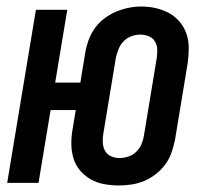

<svg xmlns="http://www.w3.org/2000/svg" viewBox="-20 -560 640 588"><path d="M344 8Q322 8 299.5 4Q277 0 258.5 -10.5Q240 -21 226 -37Q212 -53 205.5 -73.5Q199 -94 198.5 -116.5Q198 -139 202 -162L212 -223H135L98 0H2L90 -530H186L149 -307H226L241 -398Q244 -417 251 -436.5Q258 -456 270 -473Q282 -490 299 -503Q316 -516 335 -524Q354 -532 373.5 -536Q393 -540 413 -540Q436 -540 457.5 -535Q479 -530 497.5 -520Q516 -510 530 -493.5Q544 -477 551 -456.5Q558 -436 558 -413.5Q558 -391 555 -368L516 -132Q512 -113 505.5 -93.5Q499 -74 486.5 -57Q474 -40 457.5 -27Q441 -14 422 -6Q403 2 383 5Q363 8 344 8ZM346 -76Q346 -76 346 -76Q346 -76 346 -76Q359 -76 373 -80.5Q387 -85 397.5 -95.5Q408 -106 413.5 -119Q419 -132 421 -146L460 -382Q462 -395 461.5 -408.5Q461 -422 454.5 -433Q448 -444 435.5 -449Q423 -454 410 -454Q396 -454 382.5 -449Q369 -444 359 -434Q349 -424 343.5 -410.5Q338 -397 335 -384L296 -148Q294 -135 295 -121.5Q296 -108 302 -97.5Q308 -87 320 -81.5Q332 -76 346 -76Z"/></svg>

Font: Iosevka Curly Medium Extended
Style: Italic
Weight: 500
Width: 7
Italic angle: -9°
Monospace: yes
Designer: Belleve Invis
Foundry: Belleve Invis
Version: Version 11.1.0; ttfautohint (v1.8.3)